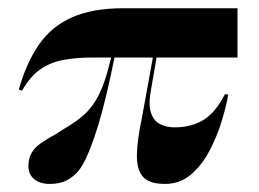

<svg xmlns="http://www.w3.org/2000/svg" viewBox="-20 -437 631 468"><path d="M33.9 -216.1 25.8 -218.5Q44.4 -284.7 75.4 -329Q106.5 -373.4 156.5 -395.2Q206.5 -416.9 280.6 -416.9H558.9V-296.8H204.8Q166.9 -296.8 135.5 -291.1Q104 -285.5 79 -268.5Q54 -251.6 33.9 -216.1ZM100.8 11.3Q77.4 11.3 63.3 -0.4Q49.2 -12.1 49.2 -32.3Q49.2 -50.8 56.9 -64.1Q64.5 -77.4 79.4 -87.9Q94.4 -98.4 115.3 -109.7Q138.7 -124.2 156.9 -135.9Q175 -147.6 188.7 -160.9Q202.4 -174.2 213.7 -192.7Q225 -211.3 234.3 -237.9Q243.5 -264.5 252.4 -304H260.5Q250 -250.8 239.9 -208.5Q229.8 -166.1 219.8 -133.1Q209.7 -100 200 -75.4Q190.3 -50.8 180.6 -33.9Q169.4 -14.5 150 -1.6Q130.6 11.3 100.8 11.3ZM382.3 11.3Q343.5 11.3 328.2 -6.5Q312.9 -24.2 313.7 -60.1Q314.5 -96 325.8 -149.2L354.8 -308.9H363.7L348.4 -220.2Q341.1 -182.3 348 -162.1Q354.8 -141.9 370.6 -134.3Q386.3 -126.6 404.8 -126.6Q446.8 -126.6 476.2 -144.8Q505.6 -162.9 528.2 -207.3L536.3 -206.5Q531.5 -178.2 520.2 -141.1Q508.9 -104 490.3 -69Q471.8 -33.9 445.2 -11.3Q418.5 11.3 382.3 11.3Z"/></svg>

Font: Playfair 144pt SemiExpanded ExtraBold
Style: Regular
Weight: 800
Width: 6
Designer: Claus Eggers Sørensen
Foundry: Claus Eggers Sørensen
Version: Version 2.203